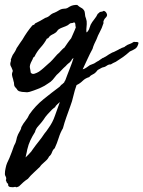

<svg xmlns="http://www.w3.org/2000/svg" viewBox="-75 -378 596 798"><path d="M284.2 -244.1Q286.1 -242.7 289.6 -247.6Q291.5 -250 292.7 -252.2Q293.9 -254.4 294.9 -255.9Q296.9 -260.3 298.3 -265.6Q299.8 -271 301.8 -275.4Q307.6 -286.6 316.9 -297.9Q325.7 -308.6 331.1 -320.3Q332.5 -321.8 335.4 -323.7Q337.9 -325.2 339.8 -328.1Q347.7 -329.1 350.6 -330.1Q353.5 -331.1 356.4 -333Q367.2 -330.1 370.1 -316.4Q369.6 -309.1 363.8 -304.2Q358.9 -299.8 356.4 -293Q354 -289.1 355 -285.2Q356 -281.2 353.5 -277.3Q348.6 -261.2 340.3 -246.1Q331.5 -230 326.2 -214.8Q321.3 -205.1 316.9 -195.3Q312.5 -185.5 309.6 -174.8Q298.8 -155.3 289.1 -133.8Q279.8 -112.8 268.6 -89.8Q277.8 -92.3 284.2 -97.2Q291 -102.5 298.8 -107.4L307.6 -110.8Q309.6 -111.8 311.8 -112.5Q314 -113.3 316.4 -114.3L328.6 -122.1Q330.6 -123 332.3 -124Q334 -125 335.9 -126L341.8 -130.4Q343.8 -131.8 348.6 -134.8Q351.1 -137.2 354 -137.7Q356.9 -138.2 359.4 -140.6Q365.2 -143.1 368.2 -145.5Q372.1 -148.4 377 -151.4Q382.8 -154.3 387.2 -157.2Q390.6 -159.7 398.4 -162.1Q404.3 -164.6 410.2 -168Q413.1 -168.9 416 -170.9Q418.9 -173.3 420.9 -173.8Q427.2 -176.3 427.7 -176.8Q429.2 -178.2 430.7 -178.7Q439.5 -181.6 441.9 -182.6Q442.9 -183.1 445.3 -185.5Q456.5 -193.4 462.9 -194.8Q469.7 -196.8 481.4 -204.1Q488.8 -203.1 492.2 -203.6Q497.1 -204.1 501 -200.2Q497.1 -181.6 486.8 -175.3Q476.6 -168.9 464.8 -164.1Q448.2 -149.4 436.5 -141.1Q424.8 -132.8 406.2 -121.1Q393.6 -115.7 385.7 -110.4Q377 -110.4 372.6 -107.4Q366.7 -103.5 363.3 -101.6Q359.9 -99.6 355 -98.6Q350.1 -97.7 346.7 -95.7Q336.9 -89.8 334.5 -88.9Q332.5 -88.4 330.1 -85.9Q320.3 -72.8 311.5 -69.3Q302.2 -65.4 295.9 -57.6Q279.3 -52.7 268.6 -42Q257.3 -30.8 243.2 -24.4Q234.9 -1 230 20.5Q225.1 43 216.8 64.5L200.7 109.4Q196.8 120.6 193.1 132.1Q189.5 143.6 186.5 155.3Q175.8 172.9 168.9 195.3Q165.5 206.1 161.4 216.8Q157.2 227.5 152.3 238.3Q145 243.7 141.1 254.9Q137.2 266.1 128.9 272.5Q124 283.2 115.2 290.5Q106.4 297.9 98.6 305.7Q94.2 310.1 90.8 315.4Q79.6 326.7 65.4 339.4Q51.8 351.6 41 365.2Q30.3 372.1 21.5 379.9Q12.7 387.7 3.9 396.5L-4.4 399.9Q-7.8 401.4 -11.7 398.4Q-21.5 401.4 -32.2 399.4Q-43 397.5 -41 386.7Q-47.4 381.3 -47.9 378.4Q-48.3 374.5 -50.8 371.1Q-47.4 363.3 -50.8 356.9Q-54.7 350.1 -54.7 345.7Q-54.7 333 -51.8 321.3Q-49.3 308.1 -45.4 299.3L-36.1 279.3Q-30.3 265.6 -25.9 253.4Q-21.5 241.2 -16.6 227.5Q-9.3 215.3 -7.3 204.6Q-5.4 192.4 0 180.7Q2 176.8 4.2 172.9Q6.3 168.9 8.3 165.5Q13.2 157.7 13.7 150.4Q17.6 143.1 21.7 136.5Q25.9 129.9 30.8 124Q40.5 112.3 46.9 97.7Q72.3 61.5 105.5 34.7Q138.7 7.8 172.9 -17.6Q179.2 -25.4 180.2 -25.9Q181.2 -26.4 182.4 -26.9Q183.6 -27.3 190.4 -34.2Q191.9 -34.7 192.9 -38.1Q193.8 -41.5 196.3 -43.9Q200.2 -54.7 204.8 -66.7Q209.5 -78.6 214.8 -92.3Q220.2 -106 224.1 -116.9Q228 -127.9 230.5 -136.7Q225.1 -134.3 223.1 -129.9Q221.2 -125.5 217.8 -122.1Q215.8 -119.1 212.9 -117.2Q209 -114.3 208 -113.3Q205.1 -110.4 203.1 -108.9Q201.2 -107.4 198.2 -103.5Q189 -95.7 179.4 -85.2Q169.9 -74.7 160.2 -66.4Q152.3 -55.7 144 -46.4Q135.7 -37.1 125 -31.2Q110.4 -20.5 94.7 -13.7Q79.1 -6.8 65.4 -2L52.2 2.4Q44.9 4.9 41 4.9Q38.1 5.9 36.1 5.4Q34.2 4.9 30.3 4.9Q15.6 4.9 3.9 1Q1 -1 -1 -2.4Q-2.9 -3.9 -4.9 -7.8Q-6.8 -9.8 -9.8 -13.2Q-12.7 -16.6 -14.6 -19.5Q-16.6 -23.9 -16.6 -29.8Q-16.6 -35.6 -18.6 -40Q-19.5 -44.9 -20.8 -49.6Q-22 -54.2 -23.4 -58.1Q-26.4 -66.9 -24.4 -75.2Q-23.9 -76.7 -23.4 -78.1Q-22.9 -79.6 -22.5 -80.6Q-21.5 -83 -22.5 -85.9Q-22.9 -87.9 -24.9 -91.8Q-26.9 -95.7 -27.3 -97.7Q-32.2 -105.5 -32.2 -110.4Q-32.7 -115.7 -30.8 -120.6Q-28.3 -126.5 -30.3 -129.9Q-26.9 -137.2 -24.9 -143.6Q-22.5 -150.4 -17.6 -156.2Q-10.3 -167 -8.3 -172.4Q-7.3 -175.8 -5.6 -178.5Q-3.9 -181.2 -2 -183.6Q3.9 -193.4 8.3 -199.2Q13.7 -206.1 18.6 -213.9Q37.1 -246.1 59.6 -272.5Q63 -274.4 66.4 -275.4Q69.3 -276.4 70.3 -280.3Q92.8 -291 113.3 -303.7Q124.5 -306.6 132.3 -314Q140.6 -321.8 151.4 -325.2Q159.7 -328.6 169.9 -335Q179.7 -341.3 190.4 -341.8Q200.2 -341.8 205.1 -344.7Q210 -347.7 214.8 -350.6Q228.5 -358.4 246.1 -357.4Q254.4 -349.6 262.2 -345.7Q270 -342.3 275.4 -333Q276.9 -330.6 277.8 -323.2L279.3 -310.5Q281.2 -305.7 282.7 -300.3Q284.2 -294.9 285.2 -290Q286.1 -276.9 284.7 -266.6Q283.2 -256.3 284.2 -244.1ZM233.4 -285.2H232.4Q229 -282.2 224.1 -282.2Q219.2 -282.2 215.8 -280.3Q214.4 -278.8 211.4 -276.9Q208.5 -274.9 207 -273.4Q202.6 -271 198 -269Q193.4 -267.1 188 -265.1Q176.8 -261.2 169.9 -256.8Q165.5 -253.9 162.1 -248.5Q159.2 -244.1 154.3 -241.2Q151.4 -239.3 148.4 -237.5Q145.5 -235.8 142.1 -234.4Q135.7 -231.4 130.9 -226.6Q127.9 -223.6 126.5 -220.7Q125 -217.8 120.1 -217.8Q109.4 -197.8 93.8 -180.7Q77.6 -162.6 68.4 -142.6Q63.5 -140.6 62 -135.7Q61 -131.8 57.6 -126Q46.9 -106.9 49.3 -96.2Q50.3 -91.3 51.3 -86.2Q52.2 -81.1 52.7 -76.2Q58.6 -68.4 68.8 -71.8Q79.1 -75.2 86.9 -80.1Q96.7 -86.9 106 -95.2Q115.2 -103.5 125 -112.3Q134.8 -120.1 143.1 -129.4Q151.4 -138.7 159.2 -147.5Q161.6 -150.9 167 -155.3Q172.4 -159.7 174.8 -163.1Q181.2 -169.4 183.6 -172.4Q187.5 -176.8 192.4 -179.7Q196.3 -185.1 199.7 -190.2Q203.1 -195.3 206.5 -200.2Q210 -205.1 213.4 -209.7Q216.8 -214.4 220.7 -218.8Q226.1 -231.4 231 -242.2Q233.4 -247.6 235.8 -253.2Q238.3 -258.8 240.2 -264.6Q238.3 -269 238.3 -275.9Q238.3 -282.2 233.4 -285.2ZM153.3 68.4Q150.9 68.8 147.9 71.8Q146.5 73.2 141.6 77.1Q131.8 86.9 122.6 97.2Q113.3 107.4 105.5 120.1Q96.7 132.3 85.4 144.5Q73.7 156.7 70.3 170.9Q59.6 187.5 51.3 205.1Q43 222.7 38.1 244.1Q37.1 250 36.1 254.6Q35.2 259.3 34.2 262.7Q32.2 269 31.2 276.4Q37.1 270.5 43.5 264.2Q49.8 257.8 54.7 252Q56.6 250 58.1 247.1Q59.6 244.1 61.5 242.2Q67.4 233.9 73.5 225.8Q79.6 217.8 85.9 210Q98.6 194.3 109.4 177.7Q114.3 171.9 118.2 166.5Q122.1 161.1 126 155.3Q144 130.9 153.3 103Q163.1 75.2 173.8 45.9Q170.9 48.8 168 51.3Q165 53.7 162.6 56.2Q156.2 61.5 153.3 68.4Z"/></svg>

Font: Taprom
Style: Regular
Weight: 400
Designer: Danh Hong
Version: Version 8.002; ttfautohint (v1.8.3)